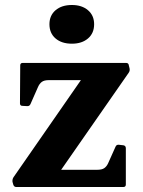

<svg xmlns="http://www.w3.org/2000/svg" viewBox="-20 -749 574 769"><path d="M443 -162Q447 -171 458 -169L475 -167Q484 -165 484 -155V-10Q484 0 474 0H45Q36 0 33 -10L30 -21Q29 -31 34 -39L304 -428H175Q157 -428 147.5 -421Q138 -414 132 -400L102 -332Q98 -323 88 -324L70 -325Q60 -325 60 -335L61 -487Q61 -497 71 -497H485Q495 -497 496 -487L499 -475Q501 -465 495 -457L225 -69H370Q388 -69 397.5 -75.5Q407 -82 413 -95ZM268 -574Q227 -574 202.5 -595Q178 -616 178 -652Q178 -687 202.5 -708Q227 -729 268 -729Q308 -729 332.5 -708Q357 -687 357 -652Q357 -616 332.5 -595Q308 -574 268 -574Z"/></svg>

Font: Hahmlet
Style: Bold
Weight: 700
Designer: Minjoo Ham & Mark Frömberg
Foundry: hypertype
Version: Version 1.002; ttfautohint (v1.8.3)